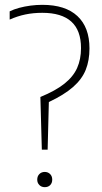

<svg xmlns="http://www.w3.org/2000/svg" viewBox="-20 -769 420 794"><path d="M153 -150 147 -368Q209.5 -393.5 246.2 -422.8Q283 -452 299 -488Q315 -524 315 -570Q315 -643.5 274.8 -679.8Q234.5 -716 155 -716Q117.5 -716 85 -709.2Q52.5 -702.5 20 -688V-722Q37 -730.5 59.2 -736.5Q81.5 -742.5 106.2 -745.8Q131 -749 155 -749Q250.5 -749 300.2 -702.5Q350 -656 350 -569Q350 -519 334.5 -480.2Q319 -441.5 282.2 -409.2Q245.5 -377 182 -347L177 -150ZM165 5Q151.5 5 142.8 -3.8Q134 -12.5 134 -26Q134 -40.5 142.8 -49.2Q151.5 -58 165 -58Q178.5 -58 187.2 -49.2Q196 -40.5 196 -26Q196 -12.5 187.8 -3.8Q179.5 5 165 5Z"/></svg>

Font: Encode Sans SC Condensed Thin
Style: Regular
Weight: 100
Width: 3
Designer: Multiple Designers
Foundry: Impallari Type
Version: Version 3.002